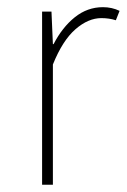

<svg xmlns="http://www.w3.org/2000/svg" viewBox="-20 -510 350 530"><path d="M96.2 0V-478H122.1L126 -388.2H127.9Q151.9 -434.6 186.5 -462.4Q221.2 -490.2 264.2 -490.2Q289.1 -490.2 310.1 -480L299.8 -454.1Q281.2 -460 259.8 -460Q223.6 -460 188.2 -429.2Q152.8 -398.4 126 -332V0Z"/></svg>

Font: Source Sans 3 ExtraLight
Style: Regular
Weight: 200
Designer: Paul D. Hunt
Foundry: Adobe
Version: Version 3.052;hotconv 1.1.0;makeotfexe 2.6.0